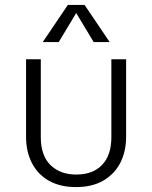

<svg xmlns="http://www.w3.org/2000/svg" viewBox="-20 -741 620 781"><path d="M146 -500V-183Q146 -108 185.5 -69.5Q225 -31 290 -31Q358 -31 395.5 -70.5Q433 -110 433 -183V-500H493V-185Q493 -125 469.5 -79Q446 -33 400.5 -6.5Q355 20 289 20Q225 20 179.5 -5.5Q134 -31 110 -77.5Q86 -124 86 -185V-500ZM256 -721H324L426 -570H361L290 -688L219 -570H154Z"/></svg>

Font: Moderustic Light
Style: Regular
Weight: 300
Designer: Tural Alisoy
Foundry: TAFT Foundry
Version: Version 2.120